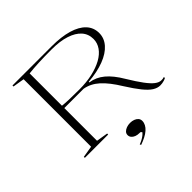

<svg xmlns="http://www.w3.org/2000/svg" viewBox="-225 -912 1328 1328"><g transform="rotate(-45 439.0 -248.0)"><path d="M806 15Q779 15 752 -2Q725 -19 693.5 -58Q662 -97 621 -162Q569 -247 520.5 -290.5Q472 -334 414 -344H225V-24L310 -10V0H82V-10L167 -24V-684L82 -698V-708H465Q559 -708 625.5 -688.5Q692 -669 727.5 -631.5Q763 -594 763 -540Q763 -490 728 -450Q693 -410 627.5 -385Q562 -360 473 -353V-347Q502 -343 527.5 -331.5Q553 -320 576.5 -300.5Q600 -281 622.5 -253Q645 -225 668 -186Q708 -120 737.5 -80.5Q767 -41 790.5 -23Q814 -5 835 -5Q849 -4 864 -9V1Q855 6 845 9Q835 12 825 13.5Q815 15 806 15ZM389 -361Q459 -361 517 -374Q575 -387 617.5 -410.5Q660 -434 683 -467Q706 -500 706 -539Q706 -588 675.5 -622Q645 -656 588 -674.5Q531 -693 450 -693Q378 -693 322.5 -690.5Q267 -688 225 -683V-367Q249 -364 288.5 -362.5Q328 -361 389 -361ZM421 212 416 203Q432 197 446 189.5Q460 182 471.5 173Q483 164 489 155L479 146H471Q451 146 435.5 140Q420 134 411 123Q402 112 402 98Q402 83 412 72.5Q422 62 438.5 56Q455 50 474 50Q493 50 509 56Q525 62 534.5 73Q544 84 544 100Q544 117 535.5 133.5Q527 150 510.5 164.5Q494 179 471.5 190.5Q449 202 421 212Z"/></g></svg>

Font: Kalnia SemiExpanded ExtraLight
Style: Regular
Weight: 250
Width: 6
Designer: Frida Medrano
Foundry: Frida Medrano
Version: Version 1.105